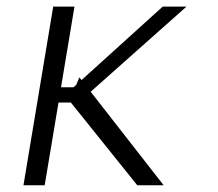

<svg xmlns="http://www.w3.org/2000/svg" viewBox="-20 -548 644 568"><path d="M200.3 -528.4 160.5 -289.8H197.4L205.6 -297.2L214.8 -319.2L221.2 -311.1L461.3 -528.4H531.6L248.2 -276.6L464.1 0H386L189.6 -244.7H153.1L112.2 0H49.4L137.4 -528.4Z"/></svg>

Font: Inter Extra Light  BETA
Style: Italic
Weight: 200
Italic angle: 9.39999°
Designer: Rasmus Andersson
Foundry: rsms
Version: Version 3.011;git-f93a4a705